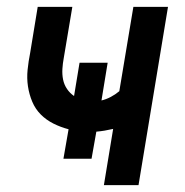

<svg xmlns="http://www.w3.org/2000/svg" viewBox="-20 -540 540 560"><path d="M283 0 310 -164Q297 -161 285 -159Q273 -157 261 -156L247 -77H165L180 -163Q157 -169 136 -179.5Q115 -190 99 -206Q83 -222 74 -243.5Q65 -265 61.5 -288.5Q58 -312 60.5 -336.5Q63 -361 68 -386L90 -520H191L166 -371Q163 -355 162 -339Q161 -323 164 -308Q167 -293 175.5 -280.5Q184 -268 196 -260L212 -357H294L276 -247Q289 -250 302.5 -257Q316 -264 328 -274L369 -520H470L384 0Z"/></svg>

Font: Iosevka Term Curly Semibold
Style: Italic
Weight: 600
Italic angle: -9°
Designer: Belleve Invis
Foundry: Belleve Invis
Version: Version 32.3.0